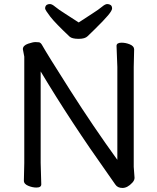

<svg xmlns="http://www.w3.org/2000/svg" viewBox="-20 -916 778 949"><path d="M369 -805Q402 -827 435 -848Q468 -869 484 -882.5Q500 -896 510 -896Q520 -896 527 -891Q534 -886 534 -874Q534 -864 514 -840Q494 -816 446 -769Q426 -750 413 -737Q400 -724 369 -724Q336 -724 324 -735Q254 -801 229 -833Q203 -867 203 -874Q203 -886 211 -892Q217 -896 227 -896Q237 -896 253 -882.5Q269 -869 302.5 -848Q336 -827 369 -805ZM93 -673Q93 -691 119 -700Q143 -708 154.5 -708Q166 -708 173 -707Q181 -705 187 -695Q212 -650 327 -469.5Q442 -289 560 -126V-585L556 -689Q556 -705 581 -705Q601 -705 621 -697Q643 -688 643 -672L641 -584V-91L645 -37Q645 -25 634 -13Q610 13 585.5 13Q561 13 550 -4Q540 -18 515 -54Q330 -314 181 -563V-111L184 -5Q184 11 160 11Q141 11 121 3Q98 -6 98 -23L100 -110V-636Z"/></svg>

Font: Moon Stars Kai
Style: Bold
Weight: 700
Designer: GuiWonder
Version: Version 1.101